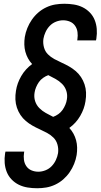

<svg xmlns="http://www.w3.org/2000/svg" viewBox="-20 -851 540 1022"><path d="M178 151Q152 151 127 147Q102 143 80.5 132.5Q59 122 42 104.5Q25 87 16 64.5Q7 42 5 17Q3 -8 7 -34L9 -44H109L108 -38Q105 -19 107.5 0Q110 19 120.5 34Q131 49 148 56Q165 63 184 63Q203 63 222 55.5Q241 48 255 33.5Q269 19 277.5 0.5Q286 -18 289 -36Q292 -59 286 -81Q280 -103 265 -118Q250 -133 230.5 -143.5Q211 -154 191 -163Q171 -172 152.5 -182.5Q134 -193 117.5 -207Q101 -221 89 -239Q77 -257 70 -278Q63 -299 62 -321.5Q61 -344 65 -368Q68 -388 75 -407.5Q82 -427 93 -446Q104 -465 118.5 -481Q133 -497 151 -510Q138 -524 129 -540.5Q120 -557 115 -575.5Q110 -594 109.5 -614Q109 -634 112 -654Q116 -678 125.5 -701.5Q135 -725 149.5 -746Q164 -767 183.5 -784Q203 -801 226.5 -812Q250 -823 274 -827Q298 -831 322 -831Q348 -831 373 -827Q398 -823 419.5 -812.5Q441 -802 458 -784.5Q475 -767 484 -744.5Q493 -722 495 -697Q497 -672 493 -646L491 -636H391L392 -642Q395 -661 392.5 -680Q390 -699 379.5 -714Q369 -729 352 -736Q335 -743 316 -743Q297 -743 278 -735.5Q259 -728 245 -713.5Q231 -699 222.5 -680.5Q214 -662 211 -644Q208 -621 214 -599Q220 -577 235 -562Q250 -547 269.5 -536.5Q289 -526 309 -517Q329 -508 347.5 -497.5Q366 -487 382.5 -473Q399 -459 411 -441Q423 -423 430 -402Q437 -381 438 -358.5Q439 -336 435 -312Q432 -292 425 -272.5Q418 -253 407 -234Q396 -215 381.5 -199Q367 -183 349 -170Q362 -156 371 -139.5Q380 -123 385 -104.5Q390 -86 390.5 -66Q391 -46 388 -26Q384 -2 374.5 21.5Q365 45 350.5 66Q336 87 316.5 104Q297 121 273.5 132Q250 143 226 147Q202 151 178 151ZM263 -229Q277 -234 290.5 -243.5Q304 -253 313 -266Q322 -279 328 -293.5Q334 -308 336 -322Q340 -346 333 -367.5Q326 -389 310.5 -404.5Q295 -420 276 -430.5Q257 -441 237 -451Q223 -446 209.5 -436.5Q196 -427 187 -414Q178 -401 172 -386.5Q166 -372 164 -358Q160 -334 167 -312.5Q174 -291 189.5 -275.5Q205 -260 224 -249.5Q243 -239 263 -229Z"/></svg>

Font: Iosevka Semibold Oblique
Style: Regular
Weight: 600
Italic angle: -9°
Monospace: yes
Designer: Belleve Invis
Foundry: Belleve Invis
Version: Version 32.5.0; ttfautohint (v1.8.4)